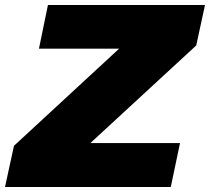

<svg xmlns="http://www.w3.org/2000/svg" viewBox="-50 -749 841 769"><path d="M-30 0 6 -165 427 -554H106L142 -729H771L736 -567L312 -176H671L634 0Z"/></svg>

Font: Hubot Sans Condensed ExtraLight Black
Style: Italic
Weight: 900
Italic angle: -12.0243°
Version: Version 2.000